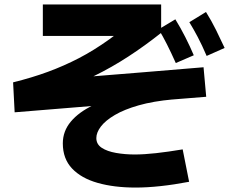

<svg xmlns="http://www.w3.org/2000/svg" viewBox="-20 -786 1040 865"><path d="M46 -280 39 -415Q124 -436 196 -462.5Q268 -489 335.5 -524Q403 -559 472 -608.5Q541 -658 617 -727L610 -624H173V-766H706V-638Q633 -580 558.5 -531.5Q484 -483 405.5 -444.5Q327 -406 244 -376.5Q161 -347 72 -327L71 -414Q200 -426 342 -437.5Q484 -449 626 -460.5Q768 -472 897 -483L909 -350Q696 -333 480.5 -315.5Q265 -298 46 -280ZM591 59Q494 59 420 38Q346 17 304.5 -27Q263 -71 263 -140Q263 -195 299 -238Q335 -281 400 -312Q465 -343 553.5 -363Q642 -383 746 -392L758 -338Q670 -330 605 -311.5Q540 -293 497.5 -268Q455 -243 434.5 -216Q414 -189 414 -164Q414 -136 438.5 -120Q463 -104 503 -97Q543 -90 587 -90Q629 -90 683 -96Q737 -102 803 -113L832 33Q695 59 591 59ZM772 -502Q750 -551 732 -586.5Q714 -622 695 -654L770 -699Q794 -660 815 -618.5Q836 -577 853 -537ZM911 -534Q890 -583 871 -619Q852 -655 833 -686L908 -732Q933 -692 953.5 -650.5Q974 -609 992 -570Z"/></svg>

Font: Murecho Thin
Style: Bold
Weight: 700
Version: Version 1.010